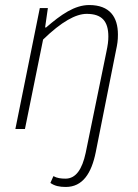

<svg xmlns="http://www.w3.org/2000/svg" viewBox="-20 -512 549 762"><path d="M241 230C308 230 343 176 360 92L440 -310C446 -338 448 -351 448 -375C448 -444 416 -492 334 -492C276 -492 222 -454 163 -403H159L170 -480H138L41 0H79L151 -355C224 -426 281 -457 324 -457C385 -457 410 -427 410 -367C410 -348 408 -334 402 -305L320 95C306 160 281 197 240 197C222 197 206 195 192 187L180 214C197 226 216 230 241 230Z"/></svg>

Font: Source Sans Pro Light
Style: Italic
Weight: 300
Italic angle: -11°
Designer: Paul D. Hunt
Foundry: Adobe Systems Incorporated
Version: Version 3.006;hotconv 1.0.111;makeotfexe 2.5.65597